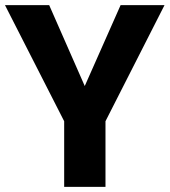

<svg xmlns="http://www.w3.org/2000/svg" viewBox="-20 -731 664 751"><path d="M172.4 -710.9 311.5 -394.5 451.7 -710.9H623.5L392.6 -256.8V0H231V-256.8L-0.5 -710.9Z"/></svg>

Font: Vazirmatn RD ExtraBold
Style: Regular
Weight: 800
Designer: Saber Rastikerdar
Foundry: Saber Rastikerdar
Version: Version 32.102